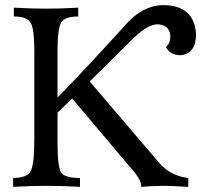

<svg xmlns="http://www.w3.org/2000/svg" viewBox="-20 -723 826 743"><path d="M708.5 0 687.5 -1Q636.7 -3.9 618.2 -3.9Q579.1 -3.9 525.4 0L526.4 -4.9Q526.4 -30.3 474.6 -86.9L259.3 -341.8L202.6 -287.1V-171.9Q202.6 -76.2 216.8 -55.2Q231 -34.2 289.6 -34.2V0Q216.3 -3.9 157.7 -3.9Q108.9 -3.9 30.8 0V-34.2Q85 -34.2 98.9 -61Q112.8 -87.9 112.8 -181.6V-525.9Q112.8 -610.4 98.9 -634.8Q85 -659.2 33.7 -659.2V-693.4Q103 -689.5 157.7 -689.5Q218.3 -689.5 282.7 -693.4V-659.2Q232.4 -659.2 217.5 -637.2Q202.6 -615.2 202.6 -523.9V-345.7Q286.1 -429.7 452.6 -612.3Q526.9 -703.1 611.8 -703.1Q730 -703.1 738.8 -592.8Q738.8 -514.6 678.7 -509.3Q638.7 -509.3 622.1 -541Q639.2 -554.2 639.2 -585.9Q634.3 -628.9 586.4 -628.9Q544.4 -626 481 -559.6L327.1 -407.7L598.1 -90.3Q642.6 -41.5 708.5 -34.2Z"/></svg>

Font: Kelvinch
Style: Regular
Weight: 400
Designer: Paul James MIller
Foundry: High-Logic / Made with FontCreator
Version: Version 3.30 September 23, 2016